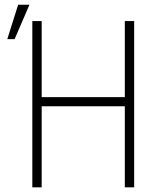

<svg xmlns="http://www.w3.org/2000/svg" viewBox="-20 -801 640 821"><path d="M553.7 0V-710.9H513.7V-385.7H158.2V-710.9H118.2V0H158.2V-346.7H513.7V0ZM57.6 -780.8 11.2 -633.8H42.5L106 -780.8Z"/></svg>

Font: Roboto Mono ExtraLight
Style: Regular
Weight: 250
Monospace: yes
Designer: Google
Version: Version 3.000